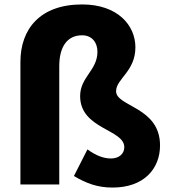

<svg xmlns="http://www.w3.org/2000/svg" viewBox="-20 -831 772 865"><path d="M487 14C629 14 701 -71 701 -176C701 -350 503 -350 503 -420C503 -476 590 -509 590 -618C590 -717 510 -811 350 -811C160 -811 72 -700 72 -552V0H247V-533C247 -618 281 -672 350 -672C394 -672 419 -640 419 -598C419 -514 341 -484 341 -398C341 -249 540 -249 540 -168C540 -138 516 -117 480 -117C447 -117 412 -130 374 -158L313 -38C369 -5 419 14 487 14Z"/></svg>

Font: Noto Sans TC Black
Style: Regular
Weight: 900
Designer: Ryoko NISHIZUKA 西塚涼子 (kana, bopomofo & ideographs); Paul D. Hunt (Latin, Greek & Cyrillic); Sandoll Communications 산돌커뮤니
Foundry: Adobe
Version: Version 2.004;hotconv 1.0.118;makeotfexe 2.5.65603